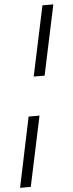

<svg xmlns="http://www.w3.org/2000/svg" viewBox="-102 -774 368 965"><g transform="rotate(-5 82.5 -291.0)"><path d="M76 -390 151 -743H206L131 -390ZM-41 161 33 -192H88L13 161Z"/></g></svg>

Font: Saira UltraCondensed
Style: Italic
Weight: 400
Width: 1
Italic angle: -12°
Designer: Hector Gatti with collaboration of the Omnibus-Type team
Foundry: Omnibus-Type
Version: Version 1.101